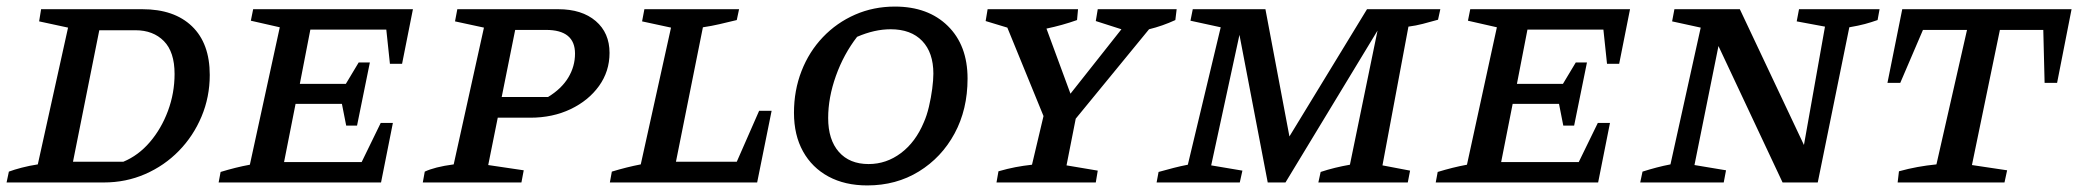

<svg xmlns="http://www.w3.org/2000/svg" viewBox="-25 -555 6321 584"><path d="M408 -527Q505 -527 559 -475Q613 -423 613 -327Q613 -260 588 -200.5Q563 -141 519 -96Q475 -51 416.5 -25.5Q358 0 291 0H-5L2 -33Q18 -39 41 -45Q64 -51 90 -55L182 -471L94 -490L100 -527ZM350 -63Q396 -82 431 -123Q466 -164 486 -218Q506 -272 506 -330Q506 -397 473.5 -430Q441 -463 387 -463H277L197 -63Z M640 0 646 -32Q669 -39 691 -44.5Q713 -50 735 -54L826 -472L738 -492L745 -527H1231L1198 -361H1161L1150 -465H919L887 -300H1027L1066 -365H1100L1061 -173H1028L1015 -239H874L839 -62H1075L1133 -181H1170L1134 0Z M1261 0 1267 -33Q1282 -40 1303.5 -45.5Q1325 -51 1355 -55L1447 -471L1359 -490L1366 -527H1673Q1745 -527 1787 -491Q1829 -455 1829 -394Q1829 -338 1797 -293.5Q1765 -249 1710.5 -223Q1656 -197 1588 -197H1489L1460 -53L1568 -37L1561 0ZM1636 -464H1542L1501 -260H1642Q1683 -285 1703.5 -319Q1724 -353 1724 -392Q1724 -464 1636 -464Z M2284 -218H2322L2278 0H1830L1836 -33Q1859 -40 1881 -45.5Q1903 -51 1924 -55L2016 -471L1928 -490L1935 -527H2223L2216 -494Q2187 -487 2163.5 -481.5Q2140 -476 2113 -472L2031 -63H2216Z M2613 9Q2545 9 2495 -18Q2445 -45 2417.5 -94.5Q2390 -144 2390 -212Q2390 -280 2413 -339Q2436 -398 2478 -442Q2520 -486 2576 -510.5Q2632 -535 2697 -535Q2798 -535 2858 -476Q2918 -417 2918 -316Q2918 -222 2878.5 -149Q2839 -76 2770 -33.5Q2701 9 2613 9ZM2617 -56Q2671 -56 2715.5 -89.5Q2760 -123 2785 -183Q2794 -203 2800.5 -230.5Q2807 -258 2810.5 -285Q2814 -312 2814 -331Q2814 -395 2780 -430.5Q2746 -466 2684 -466Q2635 -466 2582 -443Q2541 -390 2517.5 -324Q2494 -258 2494 -196Q2494 -130 2526.5 -93Q2559 -56 2617 -56Z M3006 0 3012 -34Q3040 -42 3063.5 -46.5Q3087 -51 3114 -54L3149 -202L3039 -471L2973 -491L2979 -527H3254L3251 -494Q3206 -478 3158 -468L3231 -270L3386 -466L3308 -491L3314 -527H3554L3550 -494Q3511 -476 3470 -466L3247 -194L3219 -52L3314 -36L3308 0Z M3493 0 3499 -32Q3524 -39 3545.5 -44.5Q3567 -50 3588 -54L3688 -472L3596 -492L3603 -527H3824L3897 -140L4133 -527H4356L4349 -495Q4324 -488 4303 -482.5Q4282 -477 4259 -474L4180 -52L4264 -36L4257 0H3985L3992 -32Q4013 -39 4035.5 -44.5Q4058 -50 4081 -54L4165 -462L3885 0H3831L3745 -449L3659 -52L3754 -36L3746 0Z M4342 0 4348 -32Q4371 -39 4393 -44.5Q4415 -50 4437 -54L4528 -472L4440 -492L4447 -527H4933L4900 -361H4863L4852 -465H4621L4589 -300H4729L4768 -365H4802L4763 -173H4730L4717 -239H4576L4541 -62H4777L4835 -181H4872L4836 0Z M5447 -527H5692L5686 -494Q5666 -487 5647.5 -482Q5629 -477 5600 -472L5504 0H5397L5202 -415L5129 -53L5225 -37L5218 0H4964L4971 -33Q4993 -40 5014 -45.5Q5035 -51 5056 -55L5148 -471L5061 -490L5068 -527H5267L5462 -114L5526 -474L5440 -490Z M6276 -527 6232 -303H6194L6190 -464H6058L5973 -53L6080 -37L6072 0H5747L5751 -34Q5780 -42 5807.5 -47Q5835 -52 5865 -55L5958 -464H5824L5755 -303H5716L5761 -527Z"/></svg>

Font: Piazzolla SC Medium
Style: Italic
Weight: 500
Italic angle: -11.3°
Designer: Juan Pablo del Peral
Foundry: Huerta Tipografica
Version: Version 1.330